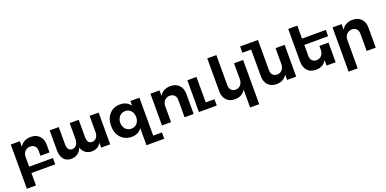

<svg xmlns="http://www.w3.org/2000/svg" viewBox="-6 -1801 6139 3056"><g transform="rotate(-20 3063.0 -273.0)"><path d="M632.8 -106.9V0H230V210.9H76.2V-538.1H230V-443.8Q286.1 -542.5 415 -543.9Q505.9 -543.9 559.3 -488.3Q612.8 -432.6 612.8 -337.9V-209H459V-293Q459 -343.8 430.7 -373.3Q402.3 -402.8 353 -402.8Q301.3 -402.3 268.3 -369.6Q235.4 -336.9 230 -285.2V-106.9Z M1411.1 -538.1H1564V0H1411.1V-85Q1361.8 5.9 1252.9 5.9Q1189.9 5.9 1146 -27.6Q1102.1 -61 1084 -122.1Q1061 -58.6 1015.1 -26.4Q969.2 5.9 904.8 5.9Q823.7 5.9 779.3 -49.1Q734.9 -104 734.9 -200.2V-538.1H888.7V-244.1Q888.7 -192.4 909.7 -163.1Q930.7 -133.8 970.7 -133.8Q1018.6 -135.3 1046.1 -173.3Q1073.7 -211.4 1073.7 -272V-538.1H1227.1V-244.1Q1227.1 -133.8 1309.1 -133.8Q1353 -135.3 1379.9 -167Q1406.7 -198.7 1411.1 -250Z M2254.9 104H2402.8V210.9H2101.6V-79.1Q2043 5.9 1931.6 5.9Q1816.9 5.9 1747.3 -70.3Q1677.7 -146.5 1677.7 -271Q1677.7 -394 1746.6 -469Q1815.4 -543.9 1927.7 -543.9Q2041.5 -543.9 2101.6 -459V-538.1H2254.9ZM1967.8 -118.2Q2026.9 -118.2 2064.2 -159.7Q2101.6 -201.2 2101.6 -267.1Q2101.6 -333 2064.2 -374.5Q2026.9 -416 1967.8 -416Q1908.2 -416 1870.4 -374.3Q1832.5 -332.5 1831.5 -267.1Q1832.5 -200.7 1869.9 -159.4Q1907.2 -118.2 1967.8 -118.2Z M2780.3 -543.9Q2871.1 -543.9 2924.6 -488.3Q2978 -432.6 2978 -337.9V0H2824.2V-293Q2824.2 -343.8 2795.9 -373.3Q2767.6 -402.8 2718.3 -402.8Q2666.5 -402.3 2633.5 -369.6Q2600.6 -336.9 2595.2 -285.2V0H2441.4V-538.1H2595.2V-443.8Q2651.4 -542.5 2780.3 -543.9Z M3221.2 -106.9H3369.1V0H3066.9V-538.1H3221.2Z M3857.9 -538.1H4011.7V210.9H3857.9V-94.2Q3802.2 5.9 3677.7 5.9Q3588.9 5.9 3536.4 -49.6Q3483.9 -105 3483.9 -200.2V-756.8H3637.7V-244.1Q3637.7 -193.4 3665 -164.1Q3692.4 -134.8 3739.7 -134.8Q3794.4 -135.3 3826.2 -173.6Q3857.9 -211.9 3857.9 -272Z M4561 -538.1H4714.8V0H4561V-92.8Q4505.4 5.9 4381.8 5.9Q4292.5 5.9 4240.2 -49.6Q4188 -105 4188 -200.2V-649.9H4040V-756.8H4342.3V-244.1Q4342.3 -193.4 4369.4 -164.1Q4396.5 -134.8 4442.9 -134.8Q4497.6 -135.3 4529.3 -173.6Q4561 -211.9 4561 -272Z M5412.1 -430.2H5008.8V-244.1Q5008.8 -193.4 5036.1 -164.1Q5063.5 -134.8 5110.8 -134.8Q5165.5 -135.3 5197.3 -173.6Q5229 -211.9 5229 -272V-333H5382.8V0H5229V-94.2Q5173.3 5.9 5048.8 5.9Q4960 5.9 4907.5 -49.6Q4855 -105 4855 -200.2V-756.8H5008.8V-537.1H5412.1Z M5864.7 -543.9Q5955.6 -543.9 6009 -488.3Q6062.5 -432.6 6062.5 -337.9V0H5908.7V-293Q5908.7 -343.8 5880.4 -373.3Q5852.1 -402.8 5802.7 -402.8Q5751 -402.3 5718 -369.6Q5685.1 -336.9 5679.7 -285.2V210.9H5525.9V-538.1H5679.7V-443.8Q5735.8 -542.5 5864.7 -543.9Z"/></g></svg>

Font: Montserrat arm SemiBold
Style: Regular
Weight: 600
Designer: Julieta Ulanovsky
Foundry: Julieta Ulanovsky
Version: Version 6.000;PS 006.000;hotconv 1.0.88;makeotf.lib2.5.64775